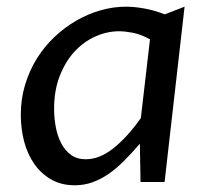

<svg xmlns="http://www.w3.org/2000/svg" viewBox="-20 -547 629 577"><path d="M430.7 -428.7Q403.8 -443.8 379.4 -448.5Q355 -453.1 338.4 -453.1Q301.8 -453.1 266.4 -437.3Q231 -421.4 203.6 -391.6Q176.3 -361.8 159.4 -318.4Q142.6 -274.9 142.6 -220.2Q142.6 -191.9 147.7 -164.8Q152.8 -137.7 164.1 -116.2Q175.3 -94.7 193.4 -81.5Q211.4 -68.4 237.8 -68.4Q279.3 -68.4 321.3 -101.8Q363.3 -135.3 403.3 -192.4ZM358.4 -526.9Q383.3 -526.9 412.6 -521.7Q441.9 -516.6 475.1 -503.9L534.7 -526.9L474.6 0H402.3L400.4 -115.2Q375.5 -86.4 352.3 -63.2Q329.1 -40 305.7 -23.9Q282.2 -7.8 257.3 1Q232.4 9.8 204.6 9.8Q163.6 9.8 133.1 -8.1Q102.5 -25.9 82.3 -55.4Q62 -85 52.2 -123Q42.5 -161.1 42.5 -201.7Q42.5 -249.5 55.4 -292.2Q68.4 -335 90.8 -371.1Q113.3 -407.2 143.8 -436Q174.3 -464.8 209.5 -485.1Q244.6 -505.4 282.7 -516.1Q320.8 -526.9 358.4 -526.9Z"/></svg>

Font: Proza Libre
Style: Italic
Weight: 400
Designer: Jasper de Waard
Foundry: Jasper de Waard
Version: Version 1.000; ttfautohint (v1.4.1.8-43bc)